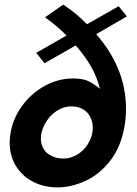

<svg xmlns="http://www.w3.org/2000/svg" viewBox="-20 -801 595 832"><path d="M268 -647 137 -572 173 -527 308 -604Q347 -560 373.5 -514.5Q400 -469 413 -416Q391 -435 366 -448Q341 -461 297 -461Q233 -461 175 -429.5Q117 -398 77 -344Q37 -290 26 -226Q22 -206 22 -183Q22 -125 49.5 -81Q77 -37 124 -13Q171 11 229 11Q288 11 349 -16.5Q410 -44 456.5 -103Q503 -162 519 -250Q526 -289 526 -331Q526 -504 397 -653L530 -730L494 -774L357 -696Q329 -724 308.5 -741Q288 -758 254 -781L175 -726Q230 -687 268 -647ZM157 -201Q157 -229 173 -261Q192 -298 223.5 -319Q255 -340 290 -340Q307 -340 320 -336Q350 -327 366 -303Q382 -279 382 -248Q382 -220 370 -194Q353 -157 321.5 -135.5Q290 -114 254 -114Q236 -114 223 -118Q190 -127 173.5 -149Q157 -171 157 -201Z"/></svg>

Font: Geom Medium
Style: Italic
Weight: 500
Italic angle: -10°
Version: Version 1.102